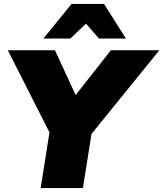

<svg xmlns="http://www.w3.org/2000/svg" viewBox="-20 -962 835 982"><path d="M20 0ZM188 0 233 -285 20 -705H261L367 -476L547 -705H795L448 -277L404 0ZM202 -765 346 -942H512L624 -765H486L420 -841L340 -765Z"/></svg>

Font: Winston Black
Style: Italic
Weight: 900
Italic angle: -9°
Designer: Original fonts by Vernon Adams / Changes by Cristiano Sobral
Foundry: VOriginal fonts by Vernon Adams / Changes by Cristiano Sobral
Version: Version 2.503;July 17, 2020;FontCreator 13.0.0.2655 64-bit